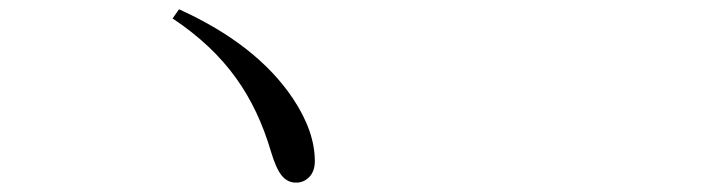

<svg xmlns="http://www.w3.org/2000/svg" viewBox="-20 -555 1540 410"><path d="M612.3 -165Q593.8 -165 581.5 -180.2Q569.3 -195.3 558.6 -231.4Q532.2 -321.3 484.4 -387.7Q433.6 -459 348.6 -515.6L362.3 -535.2Q528.3 -460 605.5 -344.7Q652.3 -274.4 652.3 -210.9Q652.3 -189.5 640.6 -177.2Q628.9 -165 612.3 -165Z"/></svg>

Font: Bpmf Zihi Box R
Style: R
Weight: 400
Foundry: But Ko
Version: Version 1.320